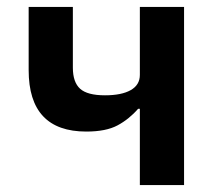

<svg xmlns="http://www.w3.org/2000/svg" viewBox="-20 -536 640 556"><path d="M385 -221H380Q354 -191 320.5 -173Q287 -155 230 -155Q63 -155 63 -333V-516H191V-340Q191 -298 212 -279Q233 -260 284 -260Q332 -260 358.5 -275Q385 -290 385 -319V-516H513V0H385Z"/></svg>

Font: IBM Plex Mono SmBld
Style: Regular
Weight: 600
Monospace: yes
Designer: Mike Abbink, Paul van der Laan, Pieter van Rosmalen
Foundry: Bold Monday
Version: Version 2.3